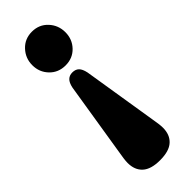

<svg xmlns="http://www.w3.org/2000/svg" viewBox="-249 -605 786 786"><g transform="rotate(-45 143.5 -212.0)"><path d="M143.5 160Q91 160 66.2 137.2Q41.5 114.5 41.5 74Q41.5 63.5 43.5 48.5Q45.5 33.5 48 20L100 -304Q105 -328 115.8 -338.2Q126.5 -348.5 143.5 -348.5Q161.5 -348.5 172 -338.2Q182.5 -328 187.5 -304L239.5 20Q242 33.5 244 48.5Q246 63.5 246 74Q246 114.5 221.2 137.2Q196.5 160 143.5 160ZM144.5 -583.5Q186 -583.5 213 -554.5Q240 -525.5 240 -485Q240 -444.5 213 -416.2Q186 -388 144.5 -388Q103 -388 75.8 -416.2Q48.5 -444.5 48.5 -485Q48.5 -525.5 75.8 -554.5Q103 -583.5 144.5 -583.5Z"/></g></svg>

Font: Fraunces 144pt S100
Style: Bold
Weight: 700
Version: Version 1.000; ttfautohint (v1.8.3)